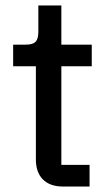

<svg xmlns="http://www.w3.org/2000/svg" viewBox="-20 -681 397 701"><path d="M307 0V-79H204V-439H315V-518H204V-661H120V-566C120 -531 109 -518 74 -518H28V-439H111V-98C111 -38 145 0 209 0Z"/></svg>

Font: IBM Plex Thai Looped Text
Style: Regular
Weight: 450
Designer: Mike Abbink, Paul van der Laan, Pieter van Rosmalen, Ben Mitchell, Mark Frömberg
Foundry: Bold Monday
Version: Version 1.0